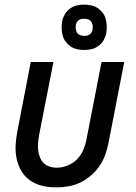

<svg xmlns="http://www.w3.org/2000/svg" viewBox="-20 -798 590 830"><path d="M224 12Q193 12 164 5.5Q135 -1 111.5 -17Q88 -33 73.5 -57Q59 -81 52.5 -109.5Q46 -138 47.5 -168.5Q49 -199 55 -230L113 -530H211L149 -214Q146 -197 144.5 -180.5Q143 -164 145 -148.5Q147 -133 152.5 -118.5Q158 -104 168.5 -93.5Q179 -83 194 -78Q209 -73 226 -73Q248 -73 272 -82.5Q296 -92 313.5 -110Q331 -128 340.5 -151Q350 -174 354 -196L419 -530H517L449 -180Q444 -155 435 -129.5Q426 -104 410.5 -81Q395 -58 373.5 -39.5Q352 -21 327 -9Q302 3 275.5 7.5Q249 12 224 12ZM344 -582Q328 -582 312.5 -585.5Q297 -589 285 -597.5Q273 -606 264 -617.5Q255 -629 251 -644Q247 -659 246.5 -675Q246 -691 249 -707Q252 -722 260.5 -736.5Q269 -751 283 -761Q297 -771 312.5 -774.5Q328 -778 344 -778Q360 -778 375.5 -774.5Q391 -771 403 -762.5Q415 -754 424 -742.5Q433 -731 437 -716Q441 -701 441.5 -685Q442 -669 439 -653Q436 -638 427.5 -623.5Q419 -609 405 -599Q391 -589 375.5 -585.5Q360 -582 344 -582ZM344 -643Q350 -643 356 -644Q362 -645 367.5 -649Q373 -653 376 -658.5Q379 -664 380 -670Q382 -679 380.5 -688Q379 -697 374.5 -704Q370 -711 361.5 -714Q353 -717 344 -717Q338 -717 332 -716Q326 -715 320.5 -711Q315 -707 312 -701.5Q309 -696 308 -690Q306 -681 307.5 -672Q309 -663 313.5 -656Q318 -649 326.5 -646Q335 -643 344 -643Z"/></svg>

Font: Lode Dark Term
Style: Bold Italic
Weight: 700
Italic angle: -11°
Monospace: yes
Designer: Belleve Invis
Foundry: Belleve Invis
Version: Version 29.2.0